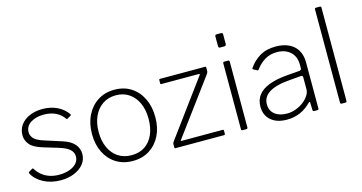

<svg xmlns="http://www.w3.org/2000/svg" viewBox="-78 -1083 2703 1434"><g transform="rotate(-15 1273.0 -366.0)"><path d="M402 -423Q380 -457 340.5 -477Q301 -497 247 -497Q185 -497 144.5 -470.5Q104 -444 104 -397Q104 -374 122.5 -351.5Q141 -329 197 -311L331 -268Q392 -249 421 -216Q450 -183 450 -139Q450 -95 423 -61.5Q396 -28 349.5 -9Q303 10 245 10Q170 10 112 -21Q54 -52 29 -101Q28 -104 28 -107Q28 -110 31 -112L58 -128Q60 -130 63.5 -129.5Q67 -129 68 -127Q86 -98 111 -77Q136 -56 169.5 -44.5Q203 -33 245 -33Q288 -33 323.5 -45.5Q359 -58 379 -80.5Q399 -103 399 -133Q399 -166 373 -189Q347 -212 286 -230L183 -261Q108 -283 81 -316Q54 -349 54 -388Q54 -434 79 -468Q104 -502 148 -521Q192 -540 248 -540Q311 -540 361.5 -515.5Q412 -491 441 -448Q443 -445 442.5 -443Q442 -441 440 -438L412 -422Q410 -420 407 -420.5Q404 -421 402 -423Z M803 10Q729 10 674 -24.5Q619 -59 588.5 -120.5Q558 -182 558 -262Q558 -344 589 -406.5Q620 -469 675.5 -504.5Q731 -540 804 -540Q878 -540 932.5 -505Q987 -470 1017.5 -407.5Q1048 -345 1048 -264Q1048 -183 1017.5 -121.5Q987 -60 932 -25Q877 10 803 10ZM805 -34Q865 -34 907.5 -62.5Q950 -91 973 -142.5Q996 -194 996 -264Q996 -334 972.5 -386Q949 -438 906 -467.5Q863 -497 804 -497Q745 -497 701.5 -467.5Q658 -438 634 -386Q610 -334 610 -264Q610 -195 634 -143Q658 -91 701.5 -62.5Q745 -34 805 -34Z M1133 0Q1129 0 1127.5 -1.5Q1126 -3 1126 -8V-33Q1126 -38 1128 -43Q1130 -48 1135 -54L1449 -481Q1455 -490 1446 -490H1156Q1151 -490 1149.5 -491.5Q1148 -493 1148 -498V-522Q1148 -530 1155 -530H1505Q1511 -530 1511 -523V-497Q1511 -490 1509 -485Q1507 -480 1503 -474L1188 -48Q1182 -41 1191 -41H1510Q1517 -41 1517 -34V-9Q1517 -5 1515.5 -2.5Q1514 0 1508 0H1133Z M1692 -13Q1692 -6 1689.5 -3Q1687 0 1679 0H1654Q1646 0 1644 -2.5Q1642 -5 1642 -11V-519Q1642 -530 1652 -530H1682Q1692 -530 1692 -519ZM1697 -656Q1697 -640 1683 -640H1649Q1642 -640 1639.5 -644Q1637 -648 1637 -654V-728Q1637 -742 1650 -742H1684Q1697 -742 1697 -729Z M2182 -70Q2142 -30 2096 -10Q2050 10 1995 10Q1916 10 1871 -29Q1826 -68 1826 -135Q1826 -187 1854 -223.5Q1882 -260 1938 -281.5Q1994 -303 2076 -310L2175 -318Q2183 -319 2187.5 -322.5Q2192 -326 2192 -333V-363Q2192 -425 2153 -461Q2114 -497 2049 -497Q1999 -497 1959 -474.5Q1919 -452 1886 -408Q1883 -404 1881 -402.5Q1879 -401 1875 -403L1845 -419Q1842 -421 1841.5 -423Q1841 -425 1844 -430Q1876 -478 1927 -509Q1978 -540 2051 -540Q2110 -540 2153 -519.5Q2196 -499 2218.5 -460Q2241 -421 2241 -368V-11Q2241 -5 2238.5 -2.5Q2236 0 2231 0H2205Q2201 0 2198 -2.5Q2195 -5 2195 -11L2193 -68Q2191 -81 2182 -70ZM2192 -263Q2192 -280 2178 -278L2094 -271Q2038 -267 1997 -256.5Q1956 -246 1929.5 -229.5Q1903 -213 1890 -190.5Q1877 -168 1877 -140Q1877 -90 1912 -62Q1947 -34 2006 -34Q2042 -34 2076 -47Q2110 -60 2137 -81Q2164 -103 2178 -126.5Q2192 -150 2192 -171V-263Z M2458 -13Q2458 -6 2455.5 -3Q2453 0 2445 0H2420Q2408 0 2408 -11V-731Q2408 -742 2418 -742H2448Q2458 -742 2458 -731Z"/></g></svg>

Font: Libre Franklin ExtraLight
Style: Regular
Weight: 250
Designer: Pablo Impallari, Rodrigo Fuenzalida, Nhung Nguyen
Foundry: Impallari Type
Version: Version 3.000